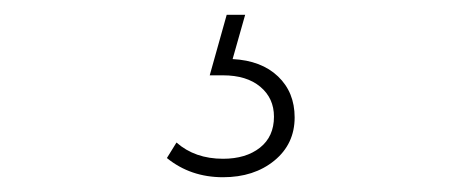

<svg xmlns="http://www.w3.org/2000/svg" viewBox="-20 -25 640 260"><path d="M206 189 219 168Q244 190 282 190Q313 190 332 175Q351 160 351 133Q351 108 332.5 92.5Q314 77 282 77H264L287 -5H312L295 55Q334 57 356.5 78.5Q379 100 379 134Q379 170 351.5 192.5Q324 215 282 215Q238 215 206 189Z"/></svg>

Font: Montserrat Alternates ExLight
Style: Regular
Weight: 275
Designer: Julieta Ulanovsky
Foundry: Julieta Ulanovsky
Version: Version 7.200